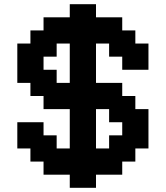

<svg xmlns="http://www.w3.org/2000/svg" viewBox="-20 -1020 790 915"><path d="M500 -312.5V-375H562.5V-437.5H500V-500H437.5V-312.5ZM312.5 -625V-812.5H250V-750H187.5V-687.5H250V-625ZM312.5 -125V-187.5H187.5V-250H125V-312.5H62.5V-437.5H187.5V-375H250V-312.5H312.5V-500H187.5V-562.5H125V-625H62.5V-812.5H125V-875H187.5V-937.5H312.5V-1000H437.5V-937.5H562.5V-875H625V-812.5H687.5V-687.5H562.5V-750H500V-812.5H437.5V-625H562.5V-562.5H625V-500H687.5V-312.5H625V-250H562.5V-187.5H437.5V-125Z"/></svg>

Font: Better VCR
Style: Regular
Weight: 400
Designer: artdzyk
Foundry: https://fontstruct.com
Version: Version 1.0